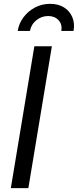

<svg xmlns="http://www.w3.org/2000/svg" viewBox="-20 -965 400 985"><path d="M246.1 -727.5 125.5 0H35.6L156.2 -727.5ZM237.3 -945.3Q279.3 -945.3 308.6 -926.8Q337.9 -908.2 351.1 -876.7Q364.3 -845.2 357.4 -806.2H294.4Q300.3 -839.8 280.5 -861.3Q260.7 -882.8 227.1 -882.8Q193.4 -882.8 166.5 -861.3Q139.6 -839.8 133.8 -806.2H70.8Q77.1 -845.2 100.8 -876.7Q124.5 -908.2 159.9 -926.8Q195.3 -945.3 237.3 -945.3Z"/></svg>

Font: Inter 24pt
Style: Italic
Weight: 400
Italic angle: -9.3988°
Designer: Rasmus Andersson
Foundry: rsms
Version: Version 4.001;git-66647c0bb